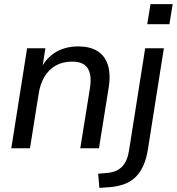

<svg xmlns="http://www.w3.org/2000/svg" viewBox="-20 -722 861 935"><path d="M35 0 112 -487H201L184 -379H175Q200 -435 247.5 -465.5Q295 -496 362 -496Q416 -496 452.5 -474.5Q489 -453 504.5 -408Q520 -363 509 -294L462 0H371L418 -293Q425 -337 417.5 -365.5Q410 -394 389 -408Q368 -422 332 -422Q285 -422 251 -402.5Q217 -383 196 -347.5Q175 -312 168 -263L126 0ZM697 -604 713 -702H821L805 -604ZM464 193 458 124 503 120Q549 116 574.5 89.5Q600 63 608 13L687 -487H778L700 7Q693 51 678 84.5Q663 118 640 140.5Q617 163 584 175Q551 187 508 190Z"/></svg>

Font: Nunito Sans 12pt Medium
Style: Italic
Weight: 500
Italic angle: -9°
Designer: Vernon Adams
Foundry: Vernon Adams
Version: Version 3.101;gftools[0.9.27]